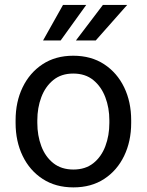

<svg xmlns="http://www.w3.org/2000/svg" viewBox="-20 -770 610 799"><path d="M44.9 -258.3V-269.5Q44.9 -346.2 74.2 -406.7Q103.5 -467.3 157.2 -502.7Q210.9 -538.1 284.7 -538.1Q359.4 -538.1 413.3 -502.7Q467.3 -467.3 496.6 -406.7Q525.9 -346.2 525.9 -269.5V-258.3Q525.9 -182.1 496.6 -121.3Q467.3 -60.5 413.6 -25.4Q359.9 9.8 285.6 9.8Q211.4 9.8 157.5 -25.4Q103.5 -60.5 74.2 -121.3Q44.9 -182.1 44.9 -258.3ZM135.3 -269.5V-258.3Q135.3 -206.1 151.9 -161.9Q168.5 -117.7 201.9 -91.1Q235.4 -64.5 285.6 -64.5Q335.4 -64.5 368.7 -91.1Q401.9 -117.7 418.5 -161.9Q435.1 -206.1 435.1 -258.3V-269.5Q435.1 -321.3 418.2 -365.5Q401.4 -409.7 368.2 -436.8Q335 -463.9 284.7 -463.9Q234.9 -463.9 201.7 -436.8Q168.5 -409.7 151.9 -365.5Q135.3 -321.3 135.3 -269.5ZM295.9 -601.6 408.2 -749.5H509.3L378.4 -601.6ZM159.2 -601.6 242.2 -749.5H338.9L232.4 -601.6Z"/></svg>

Font: Vazirmatn FD
Style: Regular
Weight: 400
Designer: Saber Rastikerdar
Foundry: Saber Rastikerdar
Version: Version 33.001